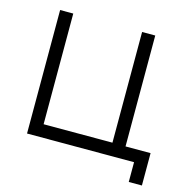

<svg xmlns="http://www.w3.org/2000/svg" viewBox="-95 -632 796 811"><g transform="rotate(15 303.0 -227.0)"><path d="M538 86.5H595.5V-55H486V-540H428.5V-56H127.5V-540H70V0H538Z"/></g></svg>

Font: Eudonet Light
Style: Regular
Weight: 300
Designer: Mikhail Sharanda
Foundry: Mikhail Sharanda
Version: Version 4.503;Glyphs 3.1.2 (3151)